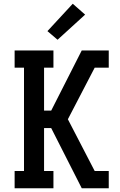

<svg xmlns="http://www.w3.org/2000/svg" viewBox="-20 -1004 640 1024"><path d="M58 0V-92H108V-643H58V-735H265V-643H215V-414H253L416 -735H560V-643H485L342 -368L485 -92H560V0H416L253 -321H215V-92H265V0ZM287 -792 233 -838 368 -984 434 -926Z"/></svg>

Font: Iosevka Etoile Semibold
Style: Regular
Weight: 600
Designer: Belleve Invis
Foundry: Belleve Invis
Version: Version 22.1.2; ttfautohint (v1.8.4)